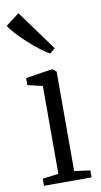

<svg xmlns="http://www.w3.org/2000/svg" viewBox="-108 -885 487 927"><g transform="rotate(-10 135.5 -421.0)"><path d="M29.5 0V-34.5L108 -45V-475.5L35 -492.5V-527L159 -546.5H168L185.5 -532.5V-44.5L263 -34.5V0ZM169.5 -623.5Q151 -634 124.2 -654.2Q97.5 -674.5 69.8 -699.8Q42 -725 19.5 -749.5Q-3 -774 -13.5 -791.5L53 -842L196 -645L170.5 -623.5Z"/></g></svg>

Font: Merriweather 60pt Light
Style: Regular
Weight: 300
Version: Version 2.100